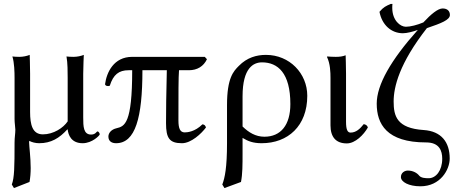

<svg xmlns="http://www.w3.org/2000/svg" viewBox="-20 -718 2338 976"><path d="M322 -60H324C327 -32 342 10 400 10C449 10 487 -30 487 -35C487 -42 480 -50 476 -50C470 -50 467 -34 443 -34C404 -34 403 -75 403 -121V-343C403 -375 406 -439 406 -439C391 -433 372 -429 353 -429C340 -429 324 -430 318 -431C324 -399 324 -350 324 -322V-101C302 -68 252 -35 198 -35C145 -35 133 -84 133 -149V-343C133 -375 131 -439 131 -439C116 -433 97 -429 78 -429C65 -429 49 -430 43 -431C53 -399 54 -350 54 -322V-112C54 -93 58 -70 58 -59C58 -38 54 -20 54 7C54 131 53 186 40 220L51 238L130 207C134 186 136 161 136 136C136 83 128 24 128 5C128 1 129 -1 129 -2C141 5 161 10 179 10C240 10 282 -16 322 -60Z M1021 -429H652C558 -429 522 -350 514 -290C515 -282 527 -278 538 -282C556 -339 584 -361 634 -361H652C652 -89 614 -76 572 -66C546 -60 531 -42 531 -24C531 0 548 10 570 10C668 10 704 -119 704 -361H828C825 -246 824 -150 824 -92C824 -16 841 10 905 10C952 10 1004 -39 1027 -70C1024 -80 1019 -85 1009 -86C971 -48 932 -45 919 -45C896 -45 887 -64 887 -106C887 -244 887 -325 890 -361H940C983 -361 1015 -381 1032 -417Z M1205 207C1213 167 1213 119 1213 61V-17C1241 0 1267 10 1310 10C1444 10 1542 -78 1542 -231C1542 -345 1452 -439 1332 -439C1285 -439 1236 -426 1194 -383C1167 -356 1134 -322 1134 -184V10C1134 134 1123 186 1110 220L1121 238ZM1456 -189C1456 -82 1407 -23 1324 -23C1279 -23 1244 -45 1213 -75V-228C1213 -374 1269 -401 1312 -401C1392 -401 1456 -347 1456 -189Z M1660 -322V-81C1660 -22 1687 11 1743 11C1786 11 1829 -33 1850 -70C1847 -80 1840 -85 1829 -87C1810 -63 1790 -44 1762 -44C1747 -44 1739 -58 1739 -99V-343C1739 -375 1737 -437 1737 -437C1722 -431 1706 -429 1687 -429C1675 -429 1650 -430 1644 -431L1642 -429C1659 -394 1660 -350 1660 -322Z M2117 229C2219 229 2266 144 2266 88C2266 4 2223 -51 2134 -57C1997 -66 1981 -128 1981 -202C1981 -276 2010 -396 2150 -575C2224 -600 2267 -617 2267 -642C2267 -660 2256 -675 2230 -675C2206 -675 2171 -646 2132 -604C2101 -591 2066 -582 2043 -582C2015 -582 1974 -614 1974 -678C1974 -685 1974 -692 1975 -698H1966C1943 -688 1929 -682 1909 -658C1922 -590 1970 -549 2028 -549C2048 -549 2080 -557 2104 -566C1967 -413 1895 -287 1895 -191C1895 -88 1945 6 2146 6C2214 6 2228 49 2228 89C2228 149 2196 188 2159 188C2143 188 2121 187 2111 175C2100 161 2079 149 2053 149C2037 149 2018 160 2018 182C2018 207 2058 229 2117 229Z"/></svg>

Font: Libertinus Math
Style: Regular
Weight: 400
Designer: Philipp H. Poll, Khaled Hosny
Foundry: Caleb Maclennan
Version: Version 7.050;RELEASE